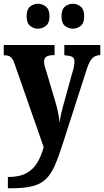

<svg xmlns="http://www.w3.org/2000/svg" viewBox="-22 -776 555 1024"><path d="M20 168Q81 168 118 148Q155 128 176.5 92Q198 56 211 9L56 -435Q46 -464 34.5 -472.5Q23 -481 3 -481H-2V-536H269V-482H265Q237 -482 225 -473.5Q213 -465 213 -448Q213 -438 216 -425Q219 -412 224 -399L272 -237Q283 -202 288.5 -172Q294 -142 296 -122Q299 -145 303.5 -166Q308 -187 313 -205L365 -393Q369 -403 372 -419.5Q375 -436 375 -448Q375 -467 363 -473Q351 -479 325 -481L321 -482V-536H513V-482H510Q486 -481 470.5 -465.5Q455 -450 442 -411L311 -4Q289 65 268.5 110.5Q248 156 220 181.5Q192 207 149 217.5Q106 228 38 228H20ZM367 -623Q343 -623 324.5 -638Q306 -653 306 -689Q306 -726 324.5 -741Q343 -756 367 -756Q389 -756 408 -741Q427 -726 427 -689Q427 -653 408 -638Q389 -623 367 -623ZM180 -623Q157 -623 138.5 -638Q120 -653 120 -689Q120 -726 138.5 -741Q157 -756 180 -756Q203 -756 222.5 -741Q242 -726 242 -689Q242 -653 222.5 -638Q203 -623 180 -623Z"/></svg>

Font: Noto Serif Bengali Condensed ExtraBold
Style: Regular
Weight: 800
Width: 3
Designer: Juan Bruce, Universal Thirst, Indian Type Foundry and the Monotype Design Team.
Foundry: Monotype Imaging Inc.
Version: Version 2.003; ttfautohint (v1.8.4.7-5d5b)